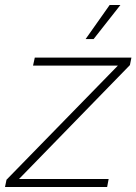

<svg xmlns="http://www.w3.org/2000/svg" viewBox="-44 -747 545 767"><path d="M-24 0 -18 -29 427 -485H88L95 -517H481L475 -487L32 -32H390L384 0ZM298 -591 394 -727H437L330 -591Z"/></svg>

Font: Mona Sans
Style: Italic
Weight: 200
Italic angle: -11.6951°
Designer: Deni Anggara
Foundry: GitHub
Version: Version 2.000